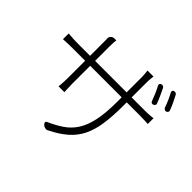

<svg xmlns="http://www.w3.org/2000/svg" viewBox="-174 -1040 1348 1348"><g transform="rotate(45 500.0 -366.0)"><path d="M767 -749Q784 -754 793 -738Q805 -713 817.5 -686Q830 -659 840 -632Q844 -625 840 -618Q836 -611 827 -607Q820 -604 812.5 -607.5Q805 -611 803 -619Q793 -647 781 -674.5Q769 -702 756 -726Q749 -742 767 -749ZM864 -778Q872 -780 879.5 -777Q887 -774 890 -767Q903 -742 915.5 -716Q928 -690 938 -663Q945 -646 926 -637Q918 -635 910.5 -639Q903 -643 900 -650Q890 -679 878.5 -705Q867 -731 854 -755Q850 -763 853 -769.5Q856 -776 864 -778ZM54 -541Q56 -541 71.5 -539.5Q87 -538 108.5 -537Q130 -536 149 -536H271V-681Q271 -694 271 -695.5Q271 -697 270 -704Q269 -721 279.5 -732Q290 -743 306 -743H325Q324 -741 322.5 -723Q321 -705 321 -682V-536H634V-673Q634 -702 632 -723.5Q630 -745 629 -748H689Q688 -745 686 -723.5Q684 -702 684 -673V-536H815Q845 -536 868.5 -538Q892 -540 896 -541V-484Q892 -484 868.5 -485.5Q845 -487 815 -487H684V-451Q684 -347 672.5 -270Q661 -193 633 -136.5Q605 -80 556 -37Q507 6 432 43Q422 49 409 46.5Q396 44 387 35L384 32Q376 24 377.5 16Q379 8 390 4Q449 -22 494.5 -53.5Q540 -85 571 -133Q602 -181 618 -256Q634 -331 634 -443V-487H321V-310Q321 -285 322.5 -258Q324 -231 324 -228H266Q267 -231 269 -258Q271 -285 271 -310V-487H149Q129 -487 108 -486.5Q87 -486 71.5 -485Q56 -484 54 -484Z"/></g></svg>

Font: Chiron GoRound TC L
Style: Regular
Weight: 300
Designer: Ryoko NISHIZUKA 西塚涼子 (kana, bopomofo & ideographs); Paul D. Hunt (Latin, Greek & Cyrillic); Sandoll Communications 산돌커뮤니
Foundry: Adobe
Version: Version 1.000;hotconv 1.1.1;makeotfexe 2.6.0